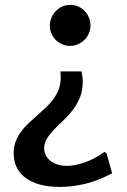

<svg xmlns="http://www.w3.org/2000/svg" viewBox="-20 -547 513 775"><path d="M250 122.6Q263.2 122.6 280.5 119.6Q297.9 116.7 317.6 110.1Q337.4 103.5 358.6 92.8Q379.9 82 401.4 66.4L409.7 70.8L432.6 152.3Q377 182.1 324.7 194.8Q272.5 207.5 222.2 207.5Q173.8 207.5 138.7 197.3Q103.5 187 80.3 168.7Q57.1 150.4 46.1 125.7Q35.2 101.1 35.2 71.8Q35.2 45.4 43.2 24.2Q51.3 2.9 64.7 -15.4Q78.1 -33.7 95.2 -49.6Q112.3 -65.4 130.1 -81.1Q147.9 -96.7 165 -112.8Q182.1 -128.9 195.6 -147.2Q209 -165.5 217 -187Q225.1 -208.5 225.1 -234.9Q225.1 -240.2 224.9 -246.8Q224.6 -253.4 223.6 -258.8H309.1Q311.5 -248 312.7 -238.3Q314 -228.5 314 -216.3Q314 -181.2 302.5 -153.3Q291 -125.5 273.7 -102.8Q256.3 -80.1 236.1 -61.3Q215.8 -42.5 198.5 -24.4Q181.2 -6.3 169.7 12Q158.2 30.3 158.2 51.3Q158.2 67.9 165.5 81.1Q172.9 94.2 185.3 103.5Q197.8 112.8 214.6 117.7Q231.4 122.6 250 122.6ZM262.7 -361.8Q245.6 -361.8 230.7 -368.4Q215.8 -375 204.8 -386Q193.8 -397 187.5 -411.9Q181.2 -426.8 181.2 -443.4Q181.2 -460.4 187.7 -475.8Q194.3 -491.2 205.6 -502.7Q216.8 -514.2 231.7 -520.8Q246.6 -527.3 263.7 -527.3Q280.8 -527.3 295.7 -520.8Q310.5 -514.2 321.5 -502.7Q332.5 -491.2 338.9 -476.1Q345.2 -460.9 345.2 -443.8Q345.2 -426.8 338.6 -411.9Q332 -397 320.8 -386Q309.6 -375 294.7 -368.4Q279.8 -361.8 262.7 -361.8Z"/></svg>

Font: Proza Libre
Style: Medium
Weight: 500
Designer: Jasper de Waard
Foundry: Jasper de Waard
Version: Version 1.000; ttfautohint (v1.4.1.8-43bc)